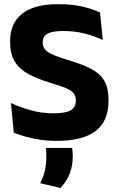

<svg xmlns="http://www.w3.org/2000/svg" viewBox="-20 -673 580 936"><path d="M256.6 13.7Q212.2 13.7 173.3 7.8Q134.5 1.8 102.7 -7.4Q70.8 -16.7 47.1 -26.5L33.4 -170.7Q72.9 -152.1 126.9 -136.4Q180.9 -120.6 241.3 -120.6Q299.8 -120.6 324.6 -135.3Q349.5 -150 349.5 -181.3V-185Q349.5 -205.8 338.3 -219.2Q327.1 -232.7 300.9 -243.8Q274.6 -254.9 230 -267.9Q162.8 -287.9 118.2 -312.3Q73.6 -336.8 51.5 -373.6Q29.4 -410.4 29.4 -467V-473.7Q29.4 -560.5 88.6 -606.6Q147.9 -652.7 262.9 -652.7Q332.1 -652.7 382.2 -640.7Q432.4 -628.7 467.7 -612.2L481.2 -477.8Q442.3 -496.7 393.8 -509.3Q345.2 -521.8 289.6 -521.8Q250.7 -521.8 228.5 -515.3Q206.2 -508.9 197.2 -496.6Q188.2 -484.4 188.2 -466.8V-465.1Q188.2 -446.9 198.4 -433.3Q208.6 -419.8 235.3 -407.5Q262 -395.2 311.5 -380.5Q377.9 -360.9 421.6 -338.7Q465.4 -316.4 487.2 -281.3Q508.9 -246.2 508.9 -187.3V-179.3Q508.9 -83.2 446.6 -34.7Q384.2 13.7 256.6 13.7ZM331.8 48.3Q332.8 56.7 333.7 67.3Q334.7 77.8 334.7 88.7Q334.7 133.8 320.7 171.2Q306.8 208.6 274.8 243.2L176 220.2Q190.6 192.1 198.3 160.7Q205.9 129.3 205.9 90Q205.9 79.3 205.4 69.4Q204.9 59.6 203.9 48.3Z"/></svg>

Font: Anek Latin Medium
Style: Regular
Weight: 500
Designer: Yesha Goshar
Foundry: Ek Type
Version: Version 1.003